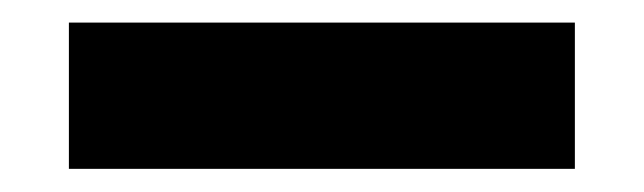

<svg xmlns="http://www.w3.org/2000/svg" viewBox="-20 -20 570 170"><path d="M41 129.5V0H489V129.5Z"/></svg>

Font: Encode Sans Condensed ExtraBold
Style: Regular
Weight: 800
Width: 3
Designer: Multiple Designers
Foundry: Impallari Type
Version: Version 3.000; ttfautohint (v1.8.3) -l 8 -r 50 -G 200 -x 14 